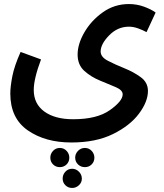

<svg xmlns="http://www.w3.org/2000/svg" viewBox="-20 -663 809 950"><path d="M31 -200Q31 -78 117.5 -18Q204 42 333 42Q454 42 538.5 0.5Q623 -41 667.5 -100.5Q712 -160 712 -213Q712 -255 676.5 -281Q641 -307 595 -325.5Q549 -344 513.5 -362.5Q478 -381 478 -408Q478 -445 520 -488Q562 -531 618 -531Q640 -531 663.5 -522.5Q687 -514 705 -504L750 -601Q728 -617 692.5 -630Q657 -643 618 -643Q546 -643 488.5 -602Q431 -561 397.5 -503Q364 -445 364 -393Q364 -342 397.5 -312Q431 -282 475.5 -264Q520 -246 553.5 -231.5Q587 -217 587 -196Q587 -163 523.5 -118Q460 -73 342 -73Q252 -73 199.5 -111Q147 -149 147 -218Q147 -273 183 -369L82 -406Q51 -337 41 -285.5Q31 -234 31 -200ZM276 164Q296 164 309.5 150.5Q323 137 323 117Q323 98 309.5 83.5Q296 69 276 69Q256 69 242.5 83.5Q229 98 229 117Q229 137 242.5 150.5Q256 164 276 164ZM400 164Q420 164 433.5 150.5Q447 137 447 117Q447 98 433.5 83.5Q420 69 400 69Q380 69 366 83.5Q352 98 352 117Q352 137 366 150.5Q380 164 400 164ZM337 267Q356 267 370.5 253.5Q385 240 385 221Q385 201 370.5 186.5Q356 172 337 172Q317 172 303.5 186.5Q290 201 290 221Q290 240 303.5 253.5Q317 267 337 267Z"/></svg>

Font: Noto Sans Arabic UI SemiCondensed Semi
Style: Regular
Weight: 600
Width: 4
Designer: Nadine Chahine - Monotype Design Team
Foundry: Monotype Imaging Inc.
Version: Version 1.900